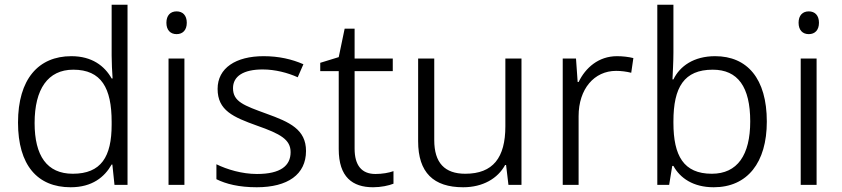

<svg xmlns="http://www.w3.org/2000/svg" viewBox="-20 -780 3552 810"><path d="M278 10C369 10 421 -33 451 -86H454L463 0H518V-760H451V-545C451 -518 453 -476 455 -449H451C421 -502 368 -543 281 -543C142 -543 56 -446 56 -263C56 -83 138 10 278 10ZM287 -47C178 -47 126 -123 126 -261C126 -404 182 -486 289 -486C408 -486 451 -408 451 -266V-254C451 -119 407 -47 287 -47Z M725 -732C699 -732 682 -715 682 -684C682 -653 699 -636 725 -636C751 -636 768 -653 768 -684C768 -715 751 -732 725 -732ZM758 -533H691V0H758Z M1271 -143C1271 -234 1202 -265 1105 -300C1009 -335 963 -351 963 -408C963 -459 1008 -487 1088 -487C1141 -487 1194 -473 1236 -454L1260 -509C1212 -530 1157 -543 1092 -543C975 -543 898 -493 898 -405C898 -314 964 -286 1064 -250C1164 -215 1206 -191 1206 -138C1206 -81 1164 -46 1064 -46C1001 -46 938 -65 893 -87V-24C933 -4 988 10 1063 10C1194 10 1271 -44 1271 -143Z M1564 -46C1506 -46 1476 -82 1476 -153V-480H1637V-533H1476V-659H1434L1409 -539L1331 -515V-480H1409V-151C1409 -33 1467 10 1554 10C1587 10 1620 3 1640 -5V-58C1621 -51 1592 -46 1564 -46Z M2180 -533H2112V-247C2112 -115 2060 -47 1943 -47C1856 -47 1812 -93 1812 -189V-533H1744V-184C1744 -52 1809 10 1934 10C2017 10 2080 -27 2111 -84H2115L2125 0H2180Z M2583 -543C2505 -543 2450 -494 2421 -434H2417L2410 -533H2354V0H2421V-290C2421 -405 2487 -481 2579 -481C2601 -481 2623 -478 2643 -473L2652 -535C2632 -540 2607 -543 2583 -543Z M2821 -558V-760H2753V0H2803L2816 -80H2821C2849 -29 2904 10 2991 10C3133 10 3215 -94 3215 -267C3215 -449 3132 -543 2997 -543C2907 -543 2848 -501 2821 -445H2817C2818 -471 2821 -518 2821 -558ZM2987 -486C3093 -486 3145 -413 3145 -268C3145 -126 3091 -47 2983 -47C2864 -47 2821 -123 2821 -262V-268C2821 -412 2866 -486 2987 -486Z M3392 -732C3366 -732 3349 -715 3349 -684C3349 -653 3366 -636 3392 -636C3418 -636 3435 -653 3435 -684C3435 -715 3418 -732 3392 -732ZM3425 -533H3358V0H3425Z"/></svg>

Font: Noto Sans Thaana Light
Style: Regular
Weight: 300
Designer: David Williams
Foundry: Google Inc.
Version: Version 3.001